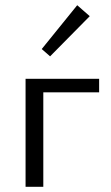

<svg xmlns="http://www.w3.org/2000/svg" viewBox="-20 -716 424 736"><path d="M324 -654 172 -500 140 -528 276 -696ZM360 -414V-362H146V0H78V-414Z"/></svg>

Font: EauTestInfant
Style: Regular
Weight: 400
Designer: Christian Thalmann (Catharsis Fonts)
Version: Version 0.001;PS 000.001;hotconv 1.0.88;makeotf.lib2.5.64775